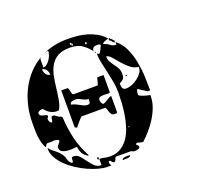

<svg xmlns="http://www.w3.org/2000/svg" viewBox="-131 -940 1263 1139"><g transform="rotate(-20 500.0 -370.0)"><path d="M687 -347Q682 -338 680.5 -331Q679 -324 679 -315Q679 -309 688 -304.5Q697 -300 709 -296Q721 -292 732 -290Q743 -288 747 -287V-277Q747 -244 734.5 -210.5Q722 -177 702.5 -146Q683 -115 659.5 -88Q636 -61 613 -40H607Q605 -40 593.5 -43Q582 -46 580 -47H573Q568 -44 567 -40L580 -27Q581 -26 581 -23Q581 -13 570 -9.5Q559 -6 551 -6Q543 -6 538 -7Q533 -8 527 -13H433Q426 -13 423 -1.5Q420 10 413 13Q413 14 410 14Q404 14 401.5 11.5Q399 9 397 5.5Q395 2 391.5 -0.5Q388 -3 381 -3Q381 4 380 5.5Q379 7 379 8.5Q379 10 380.5 13.5Q382 17 387 27H363Q339 27 307.5 18.5Q276 10 243 -5Q210 -20 178.5 -40.5Q147 -61 122 -85.5Q97 -110 81.5 -137.5Q66 -165 66 -193Q66 -198 67 -200Q76 -188 84.5 -181Q93 -174 102 -167Q111 -160 120.5 -151Q130 -142 140 -127Q147 -116 149 -108.5Q151 -101 152.5 -95Q154 -89 158 -82.5Q162 -76 173 -67Q180 -68 180.5 -73.5Q181 -79 181 -85Q181 -91 182.5 -96Q184 -101 194 -101Q216 -101 230.5 -84.5Q245 -68 259.5 -48Q274 -28 290.5 -11.5Q307 5 333 5V-34Q350 -34 365.5 -30Q381 -26 398 -26Q438 -26 467 -43.5Q496 -61 515.5 -90Q535 -119 546.5 -155.5Q558 -192 564 -230Q570 -268 572 -304.5Q574 -341 574 -370Q574 -403 567.5 -437Q561 -471 553.5 -504Q546 -537 539.5 -567.5Q533 -598 533 -623V-627Q534 -625 539.5 -622.5Q545 -620 547 -620Q549 -620 553 -626.5Q557 -633 561 -641.5Q565 -650 568.5 -657.5Q572 -665 573 -667Q567 -672 562 -673Q557 -674 550 -674Q537 -674 528.5 -668Q520 -662 520 -647Q491 -682 464 -698Q437 -714 393 -714Q344 -714 315.5 -697Q287 -680 271 -652Q255 -624 248 -588.5Q241 -553 237 -516.5Q233 -480 227 -446Q221 -412 207 -387Q181 -383 158 -394.5Q135 -406 120 -427H110Q104 -427 94 -421.5Q84 -416 87 -407Q89 -398 96.5 -394.5Q104 -391 112.5 -389.5Q121 -388 127.5 -385.5Q134 -383 134 -377Q134 -371 130 -369Q126 -367 126 -360Q126 -344 140 -333Q147 -336 148 -342Q149 -348 149.5 -354Q150 -360 152 -364.5Q154 -369 163 -369Q169 -369 173 -366.5Q177 -364 181.5 -360Q186 -356 192 -352.5Q198 -349 207 -347Q208 -346 210.5 -343.5Q213 -341 213 -340Q217 -268 231.5 -206Q246 -144 280 -80V-73Q256 -87 246.5 -103Q237 -119 233 -147Q223 -146 205 -144.5Q187 -143 169.5 -145Q152 -147 139 -154.5Q126 -162 126 -180Q126 -186 129.5 -191Q133 -196 136.5 -200Q140 -204 143.5 -208Q147 -212 147 -217Q147 -222 140 -224.5Q133 -227 125 -228Q115 -229 103 -227H73Q68 -223 65 -217.5Q62 -212 60 -207Q49 -222 43.5 -242.5Q38 -263 35.5 -285.5Q33 -308 33 -330Q33 -352 33 -370Q33 -427 45.5 -479.5Q58 -532 81.5 -577.5Q105 -623 139 -659.5Q173 -696 217 -721Q207 -714 207 -707V-657Q219 -657 230 -666Q241 -675 249.5 -687.5Q258 -700 263 -714.5Q268 -729 268 -741Q258 -741 239 -733Q310 -767 397 -767Q427 -767 459 -764Q491 -761 521 -752Q551 -743 578.5 -727.5Q606 -712 627 -687Q617 -684 605 -680Q593 -676 587 -667Q608 -661 624 -648.5Q640 -636 660 -636V-653Q695 -627 714.5 -584.5Q734 -542 743 -494.5Q752 -447 754 -399Q756 -351 756 -313H740ZM408 -727Q408 -720 413 -720Q418 -720 418 -726.5Q418 -733 413 -733H412Q412 -740 407 -740Q402 -740 402 -733.5Q402 -727 407 -727ZM412 -733Q408 -733 408 -727Q412 -727 412 -733ZM220 -723Q219 -722 218.5 -722Q218 -722 217 -721ZM493 -700Q498 -700 498 -706.5Q498 -713 493 -713Q488 -713 488 -706.5Q488 -700 493 -700ZM647 -660Q640 -660 642 -667H640Q635 -667 635 -673H633Q628 -673 628 -680Q628 -687 633 -687Q638 -687 638 -680H640Q647 -680 645 -673H647Q652 -673 652 -667H653Q658 -667 658 -660Q658 -653 653 -653Q648 -653 648 -660ZM195 -649Q195 -634 204.5 -619Q214 -604 231 -604Q231 -620 221.5 -634.5Q212 -649 195 -649ZM527 -640Q530 -639 530 -636.5Q530 -634 527 -633Q524 -633 524 -637Q524 -641 527 -640ZM600 -410Q600 -390 606 -381Q612 -372 628 -372Q643 -372 662.5 -379.5Q682 -387 699.5 -400Q717 -413 728.5 -429.5Q740 -446 740 -463V-467Q711 -470 687.5 -489.5Q664 -509 645 -531.5Q626 -554 610 -572.5Q594 -591 579 -591Q579 -572 587.5 -557Q596 -542 606.5 -528Q617 -514 625.5 -498.5Q634 -483 634 -462Q634 -444 628.5 -434.5Q623 -425 600 -413ZM487 -493H527V-387Q527 -380 515.5 -380.5Q504 -381 490 -381.5Q476 -382 464.5 -378.5Q453 -375 453 -361Q453 -354 457.5 -343.5Q462 -333 470 -333Q472 -333 479.5 -337Q487 -341 495.5 -346Q504 -351 511 -355Q518 -359 520 -360Q522 -361 527 -361V-260Q527 -254 520 -253.5Q513 -253 510 -253Q497 -253 491 -261.5Q485 -270 481.5 -280Q478 -290 475.5 -298.5Q473 -307 467 -307H320Q319 -307 311.5 -299Q304 -291 295.5 -281Q287 -271 280 -262.5Q273 -254 273 -253L260 -260V-493H300Q301 -493 303.5 -488Q306 -483 307 -480Q307 -478 310 -466.5Q313 -455 313 -453Q314 -452 316.5 -449.5Q319 -447 320 -447H473Q474 -447 476.5 -454.5Q479 -462 480 -467ZM647 -447H660L653 -440ZM376 -359Q391 -359 393.5 -367Q396 -375 396 -390Q384 -390 375 -393.5Q366 -397 357.5 -401.5Q349 -406 340 -410Q331 -414 320 -414Q313 -414 299.5 -411Q286 -408 286 -397Q286 -394 287 -393Q299 -392 310.5 -386.5Q322 -381 333 -375Q344 -369 354.5 -364Q365 -359 376 -359ZM560 -153Q561 -150 563.5 -150Q566 -150 567 -153Q567 -156 563 -156Q559 -156 560 -153ZM327 -33Q322 -33 322 -40Q322 -47 327 -47Q332 -47 332 -40Q332 -33 327 -33ZM460 20Q466 10 476 8Q486 6 497 6L513 7Q509 18 494.5 19Q480 20 470 20Z"/></g></svg>

Font: Genkaimincho
Style: Regular
Weight: 800
Designer: Dr. Ken Lunde (project architect, glyph set definition & overall production); Masataka HATTORI \u670D \u90E8 \u6B63 \u8C
Foundry: Adobe Systems Incorporated
Version: Version 1.00